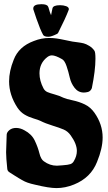

<svg xmlns="http://www.w3.org/2000/svg" viewBox="-20 -915 530 938"><path d="M229.5 -840.8Q235.4 -866.2 236.3 -874Q239.3 -889.6 273.4 -889.6Q290 -889.6 303.2 -884.8Q316.4 -879.9 316.4 -870.1Q316.4 -869.1 315.4 -866.2Q300.8 -827.1 263.7 -753.9Q261.7 -751 257.8 -749Q230.5 -735.4 216.8 -735.4Q195.3 -735.4 190.4 -745.1Q176.8 -769.5 158.2 -823.2Q148.4 -850.6 142.6 -870.1Q142.6 -872.1 142.6 -874Q142.6 -894.5 182.6 -894.5Q210 -894.5 214.8 -882.8Q216.8 -879.9 218.8 -872.1Q220.7 -864.3 223.6 -855.5Q226.6 -846.7 229.5 -840.8ZM12.7 -257.8Q13.7 -269.5 26.4 -279.8Q39.1 -290 58.6 -290Q79.1 -290 99.6 -278.3Q134.8 -259.8 149.9 -228Q165 -196.3 172.4 -166.5Q179.7 -136.7 194.3 -127Q223.6 -105.5 257.8 -105.5Q265.6 -105.5 285.2 -107.4Q313.5 -109.4 324.2 -113.3Q335 -117.2 340.8 -127.9Q355.5 -152.3 355.5 -177.7Q355.5 -211.9 325.2 -253.9Q311.5 -273.4 291 -282.2Q270.5 -291 236.8 -301.3Q203.1 -311.5 175.8 -325.2Q168 -329.1 143.6 -336.4Q119.1 -343.8 99.6 -355.5Q80.1 -367.2 65.4 -388.7Q24.4 -451.2 24.4 -517.6Q24.4 -567.4 46.9 -623Q71.3 -687.5 145.5 -714.8Q182.6 -729.5 220.7 -729.5Q238.3 -729.5 255.9 -727.1Q273.4 -724.6 298.3 -719.2Q323.2 -713.9 334 -711.9Q339.8 -710.9 358.9 -708.5Q377.9 -706.1 389.2 -703.1Q400.4 -700.2 416 -690.9Q431.6 -681.6 441.4 -667Q446.3 -660.2 446.3 -627.9Q446.3 -571.3 428.7 -484.4Q422.9 -469.7 410.2 -465.8Q398.4 -462.9 389.6 -462.9Q362.3 -462.9 344.7 -485.4Q327.1 -507.8 320.8 -536.1Q314.5 -564.5 305.2 -591.8Q295.9 -619.1 283.2 -626Q251 -644.5 233.4 -644.5Q222.7 -644.5 211.9 -636.7Q172.9 -607.4 172.9 -556.6Q172.9 -520.5 192.4 -483.4Q199.2 -470.7 211.4 -465.3Q223.6 -460 247.1 -453.6Q270.5 -447.3 290 -437.5Q302.7 -431.6 335 -424.8Q367.2 -418 394.5 -404.8Q421.9 -391.6 441.4 -364.3Q481.4 -307.6 481.4 -243.2Q481.4 -190.4 454.1 -124Q423.8 -46.9 341.8 -13.7Q298.8 3.9 255.9 3.9Q219.7 3.9 151.4 -12.7Q139.6 -15.6 131.3 -17.6Q123 -19.5 114.3 -22.9Q105.5 -26.4 101.1 -28.3Q96.7 -30.3 86.4 -36.1Q76.2 -42 71.3 -44.9Q66.4 -47.9 50.8 -57.6Q35.2 -67.4 26.4 -73.2Q16.6 -79.1 15.6 -89.8Q9.8 -144.5 9.8 -170.9Q9.8 -185.5 11.2 -212.4Q12.7 -239.3 12.7 -257.8Z"/></svg>

Font: Essays1743
Style: Bold
Weight: 700
Designer: Based on the typeface in a 1743 English translation of the essays of Montaigne.  PostScript/TrueType font designed by Jo
Version: Version 002.100